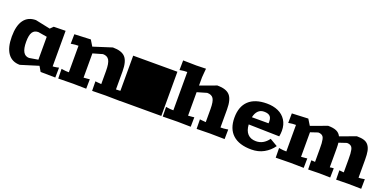

<svg xmlns="http://www.w3.org/2000/svg" viewBox="-10 -1600 4912 2449"><g transform="rotate(20 2446.0 -375.5)"><path d="M20 -299.8Q20 -448.7 75.9 -525.4Q131.8 -602.1 238.8 -602.1L439.9 -560.1L480 -600.1L640.1 -603V-120.1Q659.7 -120.1 695.8 -127L722.2 -132.8L720.2 2L520 -1L480 -69.8L238.8 4.9Q132.3 4.9 76.2 -73.2Q20 -151.4 20 -299.8ZM214.8 -299.8Q214.8 -118.2 319.8 -118.2L439.9 -138.2V-449.2L319.8 -469.2Q266.6 -469.2 240.7 -430.4Q214.8 -391.6 214.8 -299.8Z M757.8 -129.9 781.7 -126Q813 -120.1 859.9 -120.1V-480Q813 -480 781.7 -474.1L757.8 -470.2L759.8 -600.1L980 -609.9L1028.8 -529.8L1279.8 -609.9Q1400.4 -609.9 1450 -554.7Q1499.5 -499.5 1499.5 -365.2V-120.1Q1546.4 -120.1 1577.6 -126L1601.6 -129.9L1599.6 1L1399.9 -2L1219.7 1L1217.8 -127.9L1241.7 -125Q1284.7 -120.1 1299.8 -120.1V-297.9Q1299.8 -401.4 1274.9 -444.1Q1250 -486.8 1189.9 -486.8L1059.6 -449.2V-120.1Q1074.7 -120.1 1117.7 -125L1141.6 -127.9L1139.6 1L960 -2L759.8 1Z M1558.6 0V-600.1H2158.7V0Z M2176.3 -129.9 2200.2 -126Q2231.4 -120.1 2278.3 -120.1V-640.1Q2233.9 -640.1 2200.2 -633.8L2176.3 -629.9L2178.2 -761.2L2358.4 -757.8L2488.3 -761.2Q2488.3 -749.5 2483.2 -705.6Q2478 -661.6 2478 -640.1V-528.8L2698.2 -609.9Q2818.8 -609.9 2868.4 -554.7Q2918 -499.5 2918 -365.2V-120.1Q2964.8 -120.1 2996.1 -126L3020 -129.9L3018.1 1L2818.4 -2L2638.2 1L2636.2 -127.9L2660.2 -125Q2703.1 -120.1 2718.3 -120.1V-297.9Q2718.3 -399.9 2693.8 -438.5Q2669.4 -477.1 2608.4 -477.1L2478 -439V-120.1Q2493.2 -120.1 2536.1 -125L2560.1 -127.9L2558.1 1L2378.4 -2L2178.2 1Z M3372.1 -609.9Q3459 -609.9 3525.6 -580.1Q3592.3 -550.3 3630.6 -490.5Q3668.9 -430.7 3668.9 -348.1Q3668.9 -310.1 3661.1 -270L3243.2 -279.8Q3247.6 -197.3 3288.1 -153.6Q3328.6 -109.9 3401.9 -109.9Q3502.4 -109.9 3569.8 -203.1L3673.8 -142.1Q3625.5 -73.2 3551.3 -31.7Q3477.1 9.8 3381.8 9.8Q3215.8 9.8 3128.9 -69.3Q3042 -148.4 3042 -299.8Q3042 -451.2 3126.7 -530.5Q3211.4 -609.9 3372.1 -609.9ZM3250 -379.9H3476.1Q3477.1 -387.7 3477.1 -401.9Q3477.1 -432.6 3468.8 -452.9Q3460.4 -473.1 3444.8 -482.9Q3429.2 -492.7 3412.4 -496.3Q3395.5 -500 3372.1 -500Q3324.7 -500 3293.5 -468.8Q3262.2 -437.5 3250 -379.9Z M3710 -129.9 3733.9 -126Q3765.1 -120.1 3812 -120.1V-480Q3765.1 -480 3733.9 -474.1L3710 -470.2L3711.9 -600.1L3932.1 -609.9L3981.9 -528.8L4201.7 -609.9Q4273.4 -609.9 4315.2 -591.3Q4356.9 -572.8 4377 -530.8L4591.8 -609.9Q4652.8 -609.9 4691.2 -597.4Q4729.5 -585 4752.2 -554.4Q4774.9 -523.9 4783.4 -479.7Q4792 -435.5 4792 -365.2V-120.1Q4818.8 -120.1 4850.1 -126L4874 -129.9L4872.1 1L4691.9 -2L4531.7 1L4529.8 -125L4553.7 -123Q4562.5 -122.6 4568.4 -121.8Q4574.2 -121.1 4576.2 -120.8Q4578.1 -120.6 4581.8 -120.4Q4585.4 -120.1 4591.8 -120.1V-297.9Q4591.8 -343.3 4590.1 -371.1Q4588.4 -398.9 4583.3 -423.6Q4578.1 -448.2 4568.1 -460.7Q4558.1 -473.1 4542 -480Q4525.9 -486.8 4502 -486.8L4397.9 -452.1Q4401.9 -418.9 4401.9 -365.2V-120.1Q4406.7 -120.1 4408.9 -120.1Q4411.1 -120.1 4411.9 -120.1Q4412.6 -120.1 4413.3 -120.8Q4414.1 -121.6 4418.2 -122.1Q4422.4 -122.6 4429.7 -123L4454.1 -125L4451.7 1L4301.8 -2L4151.9 1L4149.9 -123L4173.8 -122.1Q4188 -121.6 4190.7 -120.8Q4193.4 -120.1 4201.7 -120.1V-297.9Q4201.7 -343.3 4200 -371.1Q4198.2 -398.9 4193.1 -423.6Q4188 -448.2 4178 -460.7Q4168 -473.1 4151.9 -480Q4135.7 -486.8 4111.8 -486.8L4011.7 -453.1V-120.1Q4026.9 -120.1 4069.8 -125L4093.8 -127.9L4091.8 1L3912.1 -2L3711.9 1Z"/></g></svg>

Font: Zantroke
Style: Regular
Weight: 500
Foundry: gluk
Version: Version 0.36